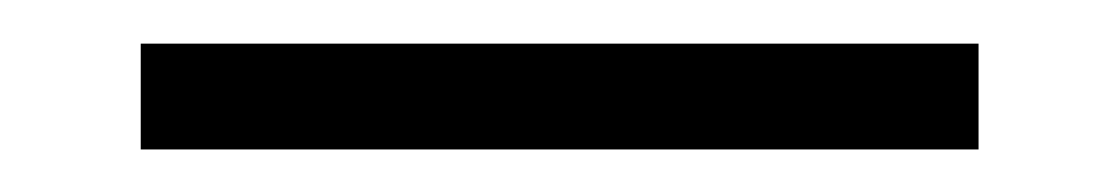

<svg xmlns="http://www.w3.org/2000/svg" viewBox="-20 -20 512 88"><path d="M44.5 48.5V0H428.5V48.5Z"/></svg>

Font: Encode Sans Cnd Lt
Style: Regular
Weight: 300
Width: 3
Designer: Multiple Designers
Foundry: Impallari Type
Version: Version 3.002; ttfautohint (v1.8.3) -l 8 -r 50 -G 200 -x 14 